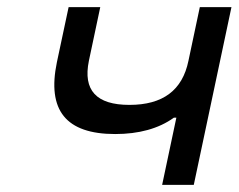

<svg xmlns="http://www.w3.org/2000/svg" viewBox="-20 -520 671 540"><path d="M525 0 631 -500H542L510 -349C493 -266 438 -225 344 -225C251 -225 213 -266 230 -349L262 -500H173L140 -345C112 -210 165 -143 304 -143C370 -143 426 -158 469 -189H476L436 0Z"/></svg>

Font: LT Wave Mono
Style: Italic
Weight: 400
Designer: Daniel Lyons
Version: Version 2.5 (Glyphs App)